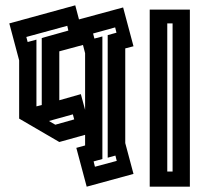

<svg xmlns="http://www.w3.org/2000/svg" viewBox="-20 -702 782 722"><path d="M482 -48 306 0 267 -146 300 -155V-195L203 -168L52 -256V-475L15 -614L263 -682L277 -629L443 -674L482 -528L451 -520V-164ZM543 0V-666H694V0ZM609 -57H629V-614H609ZM137 -559 237 -587 233 -605 79 -563 84 -544 117 -553V-302L137 -307ZM385 -109V-570L418 -579L413 -599L330 -576L335 -557L365 -565V-104L332 -95L337 -75L419 -97L414 -117ZM284 -348 300 -289V-502L292 -533L203 -509V-325ZM254 -272 164 -247 188 -233 259 -253Z"/></svg>

Font: Blaka Hollow
Style: Regular
Weight: 400
Designer: Mohamed Gaber
Foundry: Kief Type Foundry
Version: Version 1.003; ttfautohint (v1.8.4.7-5d5b)